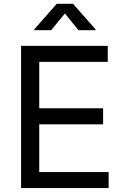

<svg xmlns="http://www.w3.org/2000/svg" viewBox="-20 -962 641 982"><path d="M87.9 0V-727.5H531.2V-645.5H180.7V-408.2H507.3V-326.2H180.7V-82H535.6V0ZM241.7 -807.6H155.3V-812L270 -942.4H353.5L468.8 -812V-807.6H381.3L312 -893.1Z"/></svg>

Font: Inter Variable
Style: Regular
Weight: 400
Designer: Rasmus Andersson
Foundry: rsms
Version: Version 4.001;git-9221beed3